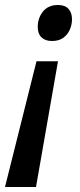

<svg xmlns="http://www.w3.org/2000/svg" viewBox="-41 -566 318 768"><path d="M-21 182 105 -321H191L103 182ZM167 -402Q140 -402 125 -416.5Q110 -431 110 -458Q110 -494 131 -520Q152 -546 191 -546Q219 -546 233 -530.5Q247 -515 247 -489Q247 -468 238.5 -448Q230 -428 212.5 -415Q195 -402 167 -402Z"/></svg>

Font: Noto Sans Display Medium
Style: Italic
Weight: 500
Italic angle: -12°
Designer: Monotype Design Team
Foundry: Monotype Imaging Inc.
Version: Version 2.003